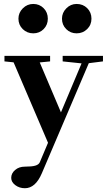

<svg xmlns="http://www.w3.org/2000/svg" viewBox="-20 -722 554 986"><path d="M74.7 -626Q74.7 -656.7 97.2 -679.2Q119.6 -701.7 150.9 -701.7Q182.6 -701.7 204.1 -679.9Q225.6 -658.2 225.6 -626Q225.6 -594.2 204.1 -572.5Q182.6 -550.8 150.9 -550.8Q119.1 -550.8 96.9 -572.5Q74.7 -594.2 74.7 -626ZM298.3 -626Q298.3 -656.7 320.6 -679.2Q342.8 -701.7 373.5 -701.7Q406.2 -701.7 428 -679.9Q449.7 -658.2 449.7 -626Q449.7 -594.2 427.5 -572.5Q405.3 -550.8 373.5 -550.8Q341.8 -550.8 320.1 -572.5Q298.3 -594.2 298.3 -626ZM107.9 244.6Q79.6 244.6 58.6 228.8Q37.6 212.9 37.6 191.4Q37.6 168 57.6 150.9Q77.6 133.8 107.9 133.8Q143.6 133.8 161.1 128.7Q178.7 123.5 184.1 111.8L226.6 11.2L49.8 -401.9L2.9 -406.7V-435.1H237.3V-406.7L184.1 -401.4L293 -145L398.9 -396.5L301.8 -406.7V-435.1H508.8V-406.7L436 -397.5L194.8 168Q162.1 244.6 107.9 244.6Z"/></svg>

Font: Elstob
Style: Bold
Weight: 700
Designer: Peter S. Baker
Version: Version 1.015